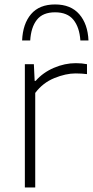

<svg xmlns="http://www.w3.org/2000/svg" viewBox="-20 -822 409 842"><path d="M89 0V-540.5H128.5L132 -467.5H136.5Q168.5 -504 216.2 -524.5Q264 -545 312.5 -545Q339 -545 361.5 -540.5V-497Q349.5 -498.5 337.5 -499.2Q325.5 -500 311.5 -500Q268.5 -500 218.2 -479.5Q168 -459 134.5 -414.5V0ZM77 -644.5Q80 -717.5 116.2 -760Q152.5 -802.5 221.5 -802.5Q290.5 -802.5 327.8 -759.5Q365 -716.5 368 -644.5H332.5Q328.5 -702.5 302 -735.2Q275.5 -768 221.5 -768Q167.5 -768 141.8 -735.2Q116 -702.5 112.5 -644.5Z"/></svg>

Font: Encode Sans SemiExpanded SemiExpanded ExtraLight
Style: Regular
Weight: 200
Width: 6
Designer: Multiple Designers
Foundry: Impallari Type
Version: Version 3.000; ttfautohint (v1.8.3) -l 8 -r 50 -G 200 -x 14 